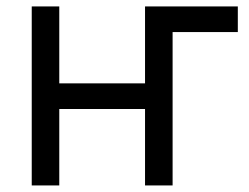

<svg xmlns="http://www.w3.org/2000/svg" viewBox="-20 -565 759 585"><path d="M704.6 -545.4V-467.3H480V-545.4ZM441.9 -311V-232.9H140.6V-311ZM160.6 -545.4V0H76.7V-545.4ZM505.9 -545.4V0H421.9V-545.4Z"/></svg>

Font: Sahel VF Regular
Style: Regular
Weight: 400
Foundry: Saber Rastikerdar (saber.rastikerdar@gmail.com)
Version: Version 3.4.0